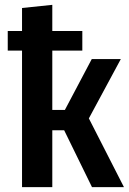

<svg xmlns="http://www.w3.org/2000/svg" viewBox="-20 -773 532 793"><path d="M347 -284 492 0H360L245 -235H196V0H71V-564H12V-645H71V-740L196 -753V-645H320V-564H196V-319H248L359 -529H479Z"/></svg>

Font: Fira Sans Condensed Medium
Style: Regular
Weight: 500
Width: 3
Designer: Carrois Corporate & Edenspiekermann AG
Foundry: Carrois Corporate GbR & Edenspiekermann AG
Version: Version 4.203;PS 004.203;hotconv 1.0.88;makeotf.lib2.5.64775